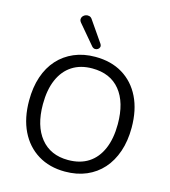

<svg xmlns="http://www.w3.org/2000/svg" viewBox="-135 -1052 1037 1169"><g transform="rotate(15 383.5 -468.0)"><path d="M383 9Q285 9 212.5 -35.5Q140 -80 100.5 -161Q61 -242 61 -353Q61 -437 83.5 -503.5Q106 -570 148 -616.5Q190 -663 249.5 -688.5Q309 -714 383 -714Q483 -714 555.5 -670Q628 -626 667.5 -545.5Q707 -465 707 -354Q707 -270 684 -203Q661 -136 619 -89Q577 -42 517.5 -16.5Q458 9 383 9ZM383 -64Q459 -64 511.5 -98Q564 -132 592 -197Q620 -262 620 -353Q620 -490 558.5 -565.5Q497 -641 383 -641Q309 -641 256.5 -607Q204 -573 176 -508.5Q148 -444 148 -353Q148 -217 210 -140.5Q272 -64 383 -64ZM348 -769 244 -892Q235 -903 235.5 -913.5Q236 -924 243 -932Q250 -940 260.5 -943.5Q271 -947 282.5 -944Q294 -941 302 -928L391 -799Q398 -788 395.5 -779Q393 -770 385 -764.5Q377 -759 367 -759.5Q357 -760 348 -769Z"/></g></svg>

Font: Nunito
Style: Regular
Weight: 400
Designer: Vernon Adams
Foundry: Vernon Adams
Version: Version 3.602